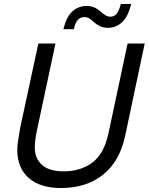

<svg xmlns="http://www.w3.org/2000/svg" viewBox="-20 -930 748 966"><path d="M287 16Q182 16 124.5 -34.5Q67 -85 67 -176Q67 -192 70 -215Q73 -238 77 -260Q81 -282 83 -294L173 -711H259L168 -284Q161 -253 158 -229Q155 -205 155 -188Q155 -133 191 -100.5Q227 -68 300 -68Q386 -68 444.5 -112Q503 -156 525 -256L622 -711H708L610 -248Q583 -119 499 -51.5Q415 16 287 16ZM523 -790Q502 -790 485 -797.5Q468 -805 453 -818Q438 -832 428.5 -838Q419 -844 404 -844Q386 -844 373 -831.5Q360 -819 351 -783H299Q314 -846 344.5 -873Q375 -900 415 -900Q439 -900 456 -892Q473 -884 488 -870Q502 -858 512.5 -852Q523 -846 535 -846Q554 -846 566 -859.5Q578 -873 588 -910H640Q625 -847 594.5 -818.5Q564 -790 523 -790Z"/></svg>

Font: Geist Regular
Style: Italic
Weight: 400
Italic angle: -12°
Designer: Basement.studio, Andrés Briganti, Mateo Zaragoza
Foundry: Basement.studio, Vercel, Andrés Briganti, Guido Ferreyra, Mateo Zaragoza
Version: Version 1.500; ttfautohint (v1.8.4.7-5d5b)